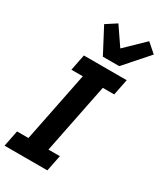

<svg xmlns="http://www.w3.org/2000/svg" viewBox="-241 -1052 967 1138"><g transform="rotate(30 242.0 -482.5)"><path d="M287 0H-6L16 -110H94L190 -588H112L134 -698H427L405 -588H327L231 -110H309ZM347 -748H235L145 -919L216 -965L300 -842L427 -965L490 -910Z"/></g></svg>

Font: IBM Plex Sans Condensed
Style: Bold Italic
Weight: 700
Width: 3
Italic angle: -11.31°
Designer: Mike Abbink, Paul van der Laan, Pieter van Rosmalen
Foundry: Bold Monday
Version: Version 3.201